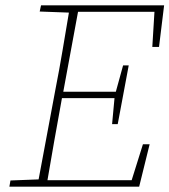

<svg xmlns="http://www.w3.org/2000/svg" viewBox="-20 -696 632 716"><path d="M128 -653 133 -676H592L573 -521H548L556 -652H271L216 -354H412L439 -452H460L419 -233H398L407 -330H211L208 -313Q195 -241 182 -168.5Q169 -96 157 -24H471L513 -158H538L499 0H15L19 -23L124 -27L187 -364Q201 -435 213 -506.5Q225 -578 237 -649Z"/></svg>

Font: Source Serif 4 SmText ExtraLight
Style: Italic
Weight: 200
Italic angle: -12°
Designer: Frank Grießhammer
Foundry: Adobe
Version: Version 4.005;hotconv 1.1.0;makeotfexe 2.6.0